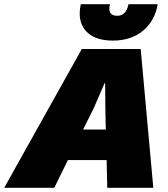

<svg xmlns="http://www.w3.org/2000/svg" viewBox="-88 -893 797 913"><path d="M449 -700Q373 -700 332 -734.5Q291 -769 291 -830Q291 -848 296 -873H435Q432 -861 432 -851Q432 -818 470 -818Q512 -818 523 -873H662Q648 -793 591.5 -746.5Q535 -700 449 -700ZM301 -660H581L641 0H422L419 -132H235L170 0H-68ZM307 -277H415L413 -379L412 -497H409L358 -379Z"/></svg>

Font: Elaine Sans Black
Style: Italic
Weight: 900
Italic angle: -13°
Designer: Wei Huang
Foundry: Wei Huang
Version: Version 2.001;December 24, 2019;FontCreator 12.0.0.2547 64-b